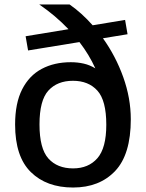

<svg xmlns="http://www.w3.org/2000/svg" viewBox="-20 -828 652 858"><path d="M306.5 10Q188 10 117.8 -59Q47.5 -128 47.5 -271.5Q47.5 -367 79 -428.8Q110.5 -490.5 166.5 -520.2Q222.5 -550 296.5 -550Q326.5 -550 354 -543.8Q381.5 -537.5 406 -522.5Q378.5 -583.5 335 -640L105.5 -602.5L94.5 -666L286 -697.5Q229 -757.5 155.5 -808H291Q346 -769.5 394 -715L539 -739L550 -675L440 -657Q497 -577.5 530.8 -483.2Q564.5 -389 564.5 -295Q564.5 -137.5 494.5 -63.8Q424.5 10 306.5 10ZM306.5 -75.5Q375.5 -75.5 415.2 -121Q455 -166.5 455 -270.5Q455 -379 415.2 -423Q375.5 -467 306 -467Q236 -467 196.2 -423.2Q156.5 -379.5 156.5 -272Q156.5 -164 196.2 -119.8Q236 -75.5 306.5 -75.5Z"/></svg>

Font: Encode Sans SemiExpanded SemiExpanded Medium
Style: Regular
Weight: 500
Width: 6
Designer: Multiple Designers
Foundry: Impallari Type
Version: Version 3.000; ttfautohint (v1.8.3) -l 8 -r 50 -G 200 -x 14 